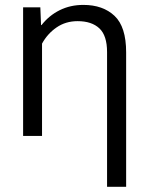

<svg xmlns="http://www.w3.org/2000/svg" viewBox="-20 -543 591 767"><path d="M407.7 203.1H483.9V-334Q483.9 -436 437.5 -479.7Q391.1 -523.4 313 -523.4Q260.7 -523.4 218.3 -502.2Q175.8 -481 146 -442.9H144L141.1 -513.7H72.3V0H147.9V-368.7Q169.4 -408.2 205.8 -433.3Q242.2 -458.5 290 -458.5Q346.2 -458.5 377 -429.7Q407.7 -400.9 407.7 -335Z"/></svg>

Font: Roboto Flex
Style: wght 300 wdth 100 opsz 14.0 GRAD 0.00 slnt 0.00 XTRA 468 XOPQ 96 YOPQ 79 YTLC 514 YTUC 712 YTAS 750 YTDE -203.00 YTFI 738
Weight: 300
Designer: Berlow after Robertson
Foundry: Google
Version: Version 3.100